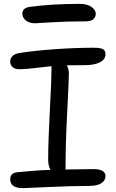

<svg xmlns="http://www.w3.org/2000/svg" viewBox="-20 -907 591 981"><path d="M159.2 -788.1Q129.4 -788.1 111.8 -802.7Q94.2 -817.4 94.2 -836.9Q94.2 -867.2 133.8 -872.1Q245.1 -887.2 386.2 -887.2Q427.2 -887.2 448.2 -871.1Q469.2 -855 469.2 -837.9Q469.2 -818.8 456.1 -808.3Q442.9 -797.9 418.9 -797.9Q320.8 -797.9 241.5 -793Q162.1 -788.1 159.2 -788.1ZM97.2 54.2Q32.2 54.2 32.2 8.8Q32.2 -22.9 67.9 -26.9Q159.7 -36.6 237.8 -39.1Q226.1 -61.5 226.1 -89.8Q226.1 -181.6 234.6 -341.3Q243.2 -501 243.2 -557.1V-568.8Q215.8 -566.4 162.1 -559.8Q108.4 -553.2 80.1 -553.2Q57.1 -553.2 44.7 -564Q32.2 -574.7 32.2 -592.8Q32.2 -608.4 43.7 -620.4Q55.2 -632.3 80.1 -636.2Q153.3 -647.9 258.8 -655.5Q364.3 -663.1 460 -663.1Q493.2 -663.1 506.1 -655.8Q519 -648.4 519 -629.9Q519 -603.5 491 -588.9Q462.9 -574.2 414.1 -574.2Q348.6 -574.2 321.8 -573.2Q332 -551.8 332 -532.2Q332 -502.4 323.5 -337.9Q314.9 -173.3 314.9 -49.8Q314.9 -48.3 314.5 -45.4Q314 -42.5 314 -41Q403.8 -43 457 -43Q519 -43 519 -6.8Q519 14.6 498 28.8Q477.1 43 435.1 43Q345.2 43 229 48.6Q112.8 54.2 97.2 54.2Z"/></svg>

Font: Shantell Sans Bouncy
Style: Regular
Weight: 400
Designer: Stephen Nixon, Anya Danilova, Shantell Martin
Foundry: Arrow Type
Version: Version 1.006;[9816181b4]